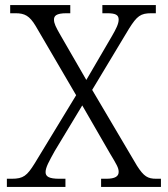

<svg xmlns="http://www.w3.org/2000/svg" viewBox="-20 -734 659 754"><path d="M7 0H237V-32H213C172 -32 159 -41 159 -58C159 -77 173 -101 195 -141L303 -320L411 -133C438 -88 446 -75 446 -59C446 -42 433 -32 397 -32H377V0H612V-32H594C560 -32 545 -41 518 -83L342 -381L487 -622C518 -671 532 -682 574 -682H592V-714H382V-682H400C433 -682 446 -676 446 -657C446 -640 435 -619 420 -593L319 -420L218 -595C199 -628 192 -642 192 -657C192 -671 200 -682 241 -682H256V-714H20V-682H41C77 -682 96 -672 120 -632L279 -360L116 -92C86 -44 72 -32 26 -32H7Z"/></svg>

Font: Noto Serif Devanagari Light
Style: Regular
Weight: 300
Designer: Universal Thirst, Indian Type Foundry and the Monotype Design Team
Foundry: Monotype Imaging Inc.
Version: Version 2.004